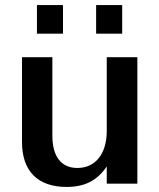

<svg xmlns="http://www.w3.org/2000/svg" viewBox="-20 -726 629 759"><path d="M523 -500H402V-208C402 -119 358 -62 286 -62C223 -62 187 -106 187 -190V-500H67V-164C67 -51 128 13 243 13C315 13 364 -12 402 -68V0H523ZM126 -593H229V-706H126ZM360 -593H463V-706H360Z"/></svg>

Font: Perun SemiBold
Style: Regular
Weight: 600
Foundry: Copyright (c) Stefan Peev, Context Ltd, 2016
Version: Version 1.089